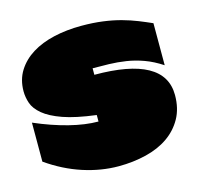

<svg xmlns="http://www.w3.org/2000/svg" viewBox="-96 -690 894 856"><g transform="rotate(-15 350.5 -262.0)"><path d="M314 -184Q219 -196 162.5 -216Q106 -236 75.5 -261.5Q45 -287 35.5 -315Q26 -343 26 -370Q26 -424 51.5 -464.5Q77 -505 120.5 -532Q164 -559 223 -572.5Q282 -586 350 -586Q404 -586 449 -580Q494 -574 532 -563.5Q570 -553 602.5 -540Q635 -527 664 -514V-320Q623 -347 583 -361.5Q543 -376 503.5 -382Q464 -388 425.5 -389Q387 -390 350 -390V-360Q674 -360 674 -180Q674 -118 648.5 -72.5Q623 -27 579.5 3Q536 33 476.5 47.5Q417 62 350 62Q269 62 186 35Q103 8 26 -46V-226Q107 -191 180.5 -172.5Q254 -154 314 -154Z"/></g></svg>

Font: ChangwonDangamAsac Bold
Style: Regular
Weight: 700
Designer: Choi Chi-young, Lee Youngbeen, Kim Jungjin, Yoon Jihee, Han Dohee
Foundry: YoonDesign Inc.
Version: Version 1.010;Build 20210623